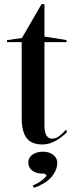

<svg xmlns="http://www.w3.org/2000/svg" viewBox="-20 -684 374 929"><path d="M185 15Q132 15 108.5 -16.5Q85 -48 85 -113V-480H14V-490L86 -500L181 -664H195V-507L302 -490V-480H195V-78Q195 -43 205 -28Q215 -13 232 -13Q250 -13 266.5 -25.5Q283 -38 300 -57L304 -45Q294 -34 280.5 -23.5Q267 -13 251.5 -4Q236 5 219.5 10Q203 15 185 15ZM144 225 138 214Q152 208 165 200.5Q178 193 189 183.5Q200 174 206 165L195 156H186Q166 156 150.5 149.5Q135 143 126 131Q117 119 117 103Q117 87 126 75Q135 63 151.5 56.5Q168 50 188 50Q208 50 223.5 57Q239 64 248 76Q257 88 257 104Q257 123 249 141Q241 159 226.5 175Q212 191 191 203.5Q170 216 144 225Z"/></svg>

Font: Kalnia
Style: Regular
Weight: 400
Designer: Frida Medrano
Foundry: Frida Medrano
Version: Version 1.105